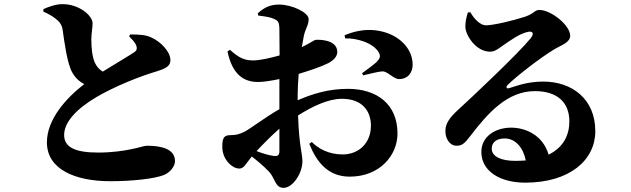

<svg xmlns="http://www.w3.org/2000/svg" viewBox="-20 -825 3040 925"><path d="M189 -781V-769C212 -759 233 -747 248 -735C268 -719 278 -706 282 -680C290 -624 303 -522 327 -478C341 -452 360 -433 386 -420C298 -352 206 -250 206 -139C206 -11 339 48 511 48C620 48 725 36 770 18C801 5 823 -24 823 -49C823 -107 759 -123 687 -123C670 -123 588 -90 452 -90C348 -90 289 -113 289 -174C289 -238 350 -301 444 -357C533 -409 650 -456 734 -481C786 -497 801 -510 801 -536C801 -576 753 -625 710 -644C682 -658 647 -659 607 -659L602 -650C614 -637 631 -622 637 -604C641 -591 639 -582 629 -575C611 -562 541 -521 475 -480C459 -490 446 -503 437 -523C424 -551 420 -596 420 -636C420 -663 426 -691 426 -713C426 -750 361 -805 282 -805C248 -805 216 -793 189 -781Z M1643 -640C1700 -642 1779 -618 1805 -572C1815 -554 1810 -544 1797 -529C1785 -516 1743 -486 1724 -472L1730 -462C1754 -467 1798 -480 1823 -481C1847 -482 1876 -444 1902 -444C1947 -444 1968 -477 1968 -514C1968 -594 1897 -666 1789 -679C1731 -686 1677 -671 1640 -655ZM1155 -189C1134 -179 1117 -174 1094 -174C1061 -174 1051 -165 1051 -118C1051 -89 1061 -61 1083 -38C1098 -23 1114 -13 1134 -13C1156 -13 1167 -40 1193 -71C1219 -51 1247 -28 1276 2C1306 34 1305 80 1346 80C1392 80 1437 7 1437 -47C1437 -87 1421 -118 1416 -269C1485 -312 1560 -349 1627 -349C1731 -349 1767 -284 1767 -220C1767 -135 1708 -81 1631 -81C1563 -81 1514 -109 1482 -141L1470 -132C1506 -43 1561 26 1665 26C1808 26 1895 -75 1895 -182C1895 -323 1796 -397 1656 -397C1564 -397 1488 -374 1414 -342V-366C1414 -396 1416 -432 1419 -469C1472 -485 1529 -504 1562 -521C1590 -536 1606 -555 1605 -577C1602 -637 1512 -634 1501 -633C1493 -632 1474 -617 1434 -598L1444 -653C1451 -686 1467 -704 1467 -733C1467 -765 1386 -803 1325 -803C1281 -803 1253 -789 1222 -761L1224 -750C1256 -746 1281 -743 1300 -734C1318 -726 1325 -721 1326 -687L1327 -558C1284 -546 1237 -535 1204 -534C1161 -533 1133 -544 1088 -585L1076 -577C1100 -464 1155 -430 1224 -430C1252 -430 1291 -437 1326 -444V-389V-299C1254 -258 1183 -202 1155 -189ZM1326 -205V-96C1326 -78 1319 -71 1298 -74C1278 -76 1248 -85 1216 -97C1246 -129 1287 -171 1326 -205Z M2321 -703C2295 -703 2265 -732 2246 -766L2234 -765C2226 -738 2222 -722 2222 -696C2222 -657 2272 -576 2341 -576C2365 -576 2383 -592 2402 -605C2438 -630 2486 -665 2526 -672C2544 -675 2557 -666 2536 -640C2478 -568 2253 -356 2186 -295C2147 -259 2128 -232 2126 -200C2123 -156 2149 -124 2176 -123C2205 -122 2217 -132 2246 -170C2331 -281 2424 -386 2557 -386C2668 -386 2723 -329 2723 -240C2723 -175 2695 -115 2623 -80C2595 -176 2509 -210 2443 -210C2364 -210 2299 -166 2299 -93C2299 1 2391 55 2510 55C2725 55 2848 -54 2848 -193C2848 -349 2735 -432 2597 -432C2514 -432 2459 -407 2432 -400C2421 -397 2414 -404 2427 -417C2461 -451 2579 -545 2653 -589C2685 -608 2727 -620 2727 -653C2727 -703 2635 -777 2579 -777C2554 -777 2556 -760 2508 -744C2450 -725 2356 -703 2321 -703ZM2513 -52C2497 -51 2480 -50 2462 -50C2396 -50 2349 -70 2349 -109C2349 -139 2372 -158 2411 -158C2464 -158 2501 -113 2513 -52Z"/></svg>

Font: Noto Serif SC Black
Style: Regular
Weight: 900
Designer: Ryoko NISHIZUKA 西塚涼子 (kana & ideographs); Frank Grießhammer (Latin, Greek & Cyrillic); Wenlong ZHANG 张文龙 (bopomofo); San
Foundry: Adobe
Version: Version 2.001;hotconv 1.1.0;makeotfexe 2.6.0